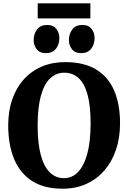

<svg xmlns="http://www.w3.org/2000/svg" viewBox="-20 -1127 774 1158"><path d="M362 11Q246 12 172.5 -36Q99 -84 64.2 -170.2Q29.5 -256.5 29.5 -370Q29.5 -457.5 54 -528Q78.5 -598.5 124 -648.8Q169.5 -699 232.8 -725.8Q296 -752.5 373.5 -752.5Q489 -752 562 -706.5Q635 -661 669.5 -578.5Q704 -496 704 -383.5Q704 -296 679.5 -223.8Q655 -151.5 609.8 -99.2Q564.5 -47 501.8 -18.2Q439 10.5 362 11ZM365.5 -52.5Q415.5 -52.5 451.2 -90Q487 -127.5 506.8 -201Q526.5 -274.5 526.5 -382.5Q526.5 -490.5 507.5 -558Q488.5 -625.5 453 -657Q417.5 -688.5 367.5 -688.5Q318 -688.5 282 -654Q246 -619.5 226.5 -548.8Q207 -478 207 -370.5Q207 -262.5 226 -192.2Q245 -122 280.5 -87.2Q316 -52.5 365.5 -52.5ZM255.5 -806.5Q219.5 -806.5 201.2 -830.5Q183 -854.5 183 -884.5Q183 -922 203.2 -949.2Q223.5 -976.5 264.5 -976.5H265.5Q301.5 -976.5 319.8 -952.5Q338 -928.5 338 -898Q338 -860.5 317.8 -833.5Q297.5 -806.5 256.5 -806.5ZM468 -806.5Q432 -806.5 413.8 -830.5Q395.5 -854.5 395.5 -884.5Q395.5 -922 415.8 -949.2Q436 -976.5 477 -976.5H478Q514.5 -976.5 532.5 -952.5Q550.5 -928.5 550.5 -898Q550.5 -860.5 530.2 -833.5Q510 -806.5 469 -806.5ZM525 -1107V-1016H207.5V-1107Z"/></svg>

Font: Merriweather ExtraBold
Style: Regular
Weight: 800
Version: Version 2.100